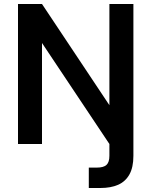

<svg xmlns="http://www.w3.org/2000/svg" viewBox="-20 -720 756 960"><path d="M70 0V-700H190L527 -194V-700H647V59Q647 117 627 152.5Q607 188 570.5 204Q534 220 482 220H424V118H464Q498 118 512.5 104.5Q527 91 527 59V0L190 -505V0Z"/></svg>

Font: DM Sans 20pt SemiBold
Style: Regular
Weight: 600
Version: Version 4.004;gftools[0.9.30]